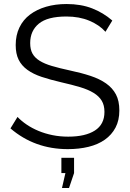

<svg xmlns="http://www.w3.org/2000/svg" viewBox="-20 -735 647 954"><path d="M288 199 305 125H285V49H348V125L323 199ZM504 -577Q474 -611 424 -632Q374 -653 310 -653Q216 -653 173 -617.5Q130 -582 130 -521Q130 -489 141.5 -468.5Q153 -448 177 -433Q201 -418 238.5 -407Q276 -396 327 -385Q384 -373 429.5 -358Q475 -343 507 -320.5Q539 -298 556 -266Q573 -234 573 -186Q573 -137 554 -101Q535 -65 501 -41Q467 -17 420 -5.5Q373 6 317 6Q152 6 32 -97L67 -154Q86 -134 112.5 -116Q139 -98 171.5 -84.5Q204 -71 241 -63.5Q278 -56 319 -56Q404 -56 451.5 -86.5Q499 -117 499 -179Q499 -212 485.5 -234.5Q472 -257 445 -273.5Q418 -290 378 -302Q338 -314 285 -326Q229 -339 187 -353Q145 -367 116 -388Q87 -409 72.5 -438.5Q58 -468 58 -511Q58 -560 76.5 -598.5Q95 -637 129 -662.5Q163 -688 209 -701.5Q255 -715 311 -715Q382 -715 437.5 -693.5Q493 -672 538 -633Z"/></svg>

Font: PTCRaleway
Style: Regular
Weight: 400
Designer: Matt McInerney, Pablo Impallari, Rodrigo Fuenzalida
Foundry: Matt McInerney, Pablo Impallari, Rodrigo Fuenzalida
Version: Version 3.000g; ttfautohint (v1.5) -l 8 -r 28 -G 28 -x 14 -D